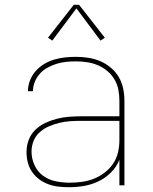

<svg xmlns="http://www.w3.org/2000/svg" viewBox="-20 -776 640 804"><path d="M268 8Q247 8 225 5.5Q203 3 182.5 -4.5Q162 -12 144.5 -25Q127 -38 114.5 -56Q102 -74 96.5 -95.5Q91 -117 91 -139Q91 -165 100 -189.5Q109 -214 127.5 -232Q146 -250 169.5 -261Q193 -272 218 -278.5Q243 -285 268.5 -287Q294 -289 320 -289H480V-355Q480 -378 475.5 -401Q471 -424 459 -444Q447 -464 429 -479Q411 -494 389.5 -503Q368 -512 345 -515.5Q322 -519 298 -519Q278 -519 257.5 -517Q237 -515 217.5 -509Q198 -503 179.5 -493Q161 -483 147.5 -468Q134 -453 126 -434Q118 -415 118 -394H97Q97 -417 105.5 -439Q114 -461 129.5 -478.5Q145 -496 165 -508Q185 -520 207 -526.5Q229 -533 252 -535.5Q275 -538 298 -538Q324 -538 350 -534Q376 -530 399.5 -520Q423 -510 443.5 -493Q464 -476 477 -454Q490 -432 495.5 -406.5Q501 -381 501 -355V0H480V-107Q468 -77 445 -54Q422 -31 393 -17Q364 -3 332 2.5Q300 8 268 8ZM271 -11Q297 -11 323 -14.5Q349 -18 373 -27.5Q397 -37 418 -53Q439 -69 453.5 -90.5Q468 -112 474 -137.5Q480 -163 480 -189V-270H320Q297 -270 274 -268.5Q251 -267 228.5 -261.5Q206 -256 185 -247Q164 -238 146.5 -222.5Q129 -207 120.5 -185.5Q112 -164 112 -141Q112 -112 124.5 -84.5Q137 -57 160.5 -40Q184 -23 213 -17Q242 -11 271 -11ZM199 -606 181 -618 289 -756H311L419 -618L401 -606L300 -741Z"/></svg>

Font: Iosevka Curly Thin Extended
Style: Regular
Weight: 100
Width: 7
Monospace: yes
Designer: Belleve Invis
Foundry: Belleve Invis
Version: Version 11.1.0; ttfautohint (v1.8.3)